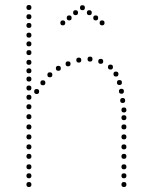

<svg xmlns="http://www.w3.org/2000/svg" viewBox="-20 -750 607 770"><path d="M310.7 -709.1Q300.8 -709.1 300.8 -719.1Q300.8 -729.1 310.7 -729.1Q320.5 -729.1 320.5 -719.1Q320.5 -709.1 310.7 -709.1ZM338.3 -689.2Q328.4 -689.2 328.4 -699.2Q328.4 -709.1 338.3 -709.1Q348.1 -709.1 348.1 -699.2Q348.1 -689.2 338.3 -689.2ZM363.9 -668.2Q354 -668.2 354 -678.2Q354 -688.2 363.9 -688.2Q373.7 -688.2 373.7 -678.2Q373.7 -668.2 363.9 -668.2ZM389.5 -648.3Q379.6 -648.3 379.6 -658.3Q379.6 -668.2 389.5 -668.2Q399.3 -668.2 399.3 -658.3Q399.3 -648.3 389.5 -648.3ZM283.1 -689.2Q273.2 -689.2 273.2 -699.2Q273.2 -709.1 283.1 -709.1Q292.9 -709.1 292.9 -699.2Q292.9 -689.2 283.1 -689.2ZM257.5 -668.2Q247.6 -668.2 247.6 -678.2Q247.6 -688.2 257.5 -688.2Q267.3 -688.2 267.3 -678.2Q267.3 -668.2 257.5 -668.2ZM231.9 -648.3Q222 -648.3 222 -658.3Q222 -668.2 231.9 -668.2Q241.7 -668.2 241.7 -658.3Q241.7 -648.3 231.9 -648.3ZM96 -231Q86 -231 86 -241Q86 -251 96 -251Q106 -251 106 -241Q106 -231 96 -231ZM96 -191Q86 -191 86 -201Q86 -211 96 -211Q106 -211 106 -201Q106 -191 96 -191ZM96 -151Q86 -151 86 -161Q86 -171 96 -171Q106 -171 106 -161Q106 -151 96 -151ZM96 -113Q86 -113 86 -123Q86 -133 96 -133Q106 -133 106 -123Q106 -113 96 -113ZM96 -71Q86 -71 86 -81Q86 -91 96 -91Q106 -91 106 -81Q106 -71 96 -71ZM96 -35Q86 -35 86 -45Q86 -55 96 -55Q106 -55 106 -45Q106 -35 96 -35ZM96 0Q86 0 86 -10Q86 -20 96 -20Q106 -20 106 -10Q106 0 96 0ZM96 -490Q86 -490 86 -500Q86 -510 96 -510Q106 -510 106 -500Q106 -490 96 -490ZM96 -387Q86 -387 86 -397Q86 -407 96 -407Q106 -407 106 -397Q106 -387 96 -387ZM96 -350Q86 -350 86 -360Q86 -370 96 -370Q106 -370 106 -360Q106 -350 96 -350ZM96 -312Q86 -312 86 -322Q86 -332 96 -332Q106 -332 106 -322Q106 -312 96 -312ZM96 -272Q86 -272 86 -282Q86 -292 96 -292Q106 -292 106 -282Q106 -272 96 -272ZM96 -423Q86 -423 86 -433Q86 -443 96 -443Q106 -443 106 -433Q106 -423 96 -423ZM96 -456Q86 -456 86 -466Q86 -476 96 -476Q106 -476 106 -466Q106 -456 96 -456ZM477 -231Q467 -231 467 -241Q467 -251 477 -251Q487 -251 487 -241Q487 -231 477 -231ZM477 -191Q467 -191 467 -201Q467 -211 477 -211Q487 -211 487 -201Q487 -191 477 -191ZM477 -151Q467 -151 467 -161Q467 -171 477 -171Q487 -171 487 -161Q487 -151 477 -151ZM477 -113Q467 -113 467 -123Q467 -133 477 -133Q487 -133 487 -123Q487 -113 477 -113ZM477 -71Q467 -71 467 -81Q467 -91 477 -91Q487 -91 487 -81Q487 -71 477 -71ZM477 -35Q467 -35 467 -45Q467 -55 477 -55Q487 -55 487 -45Q487 -35 477 -35ZM477 0Q467 0 467 -10Q467 -20 477 -20Q487 -20 487 -10Q487 0 477 0ZM296 -499Q286 -499 286 -509Q286 -519 296 -519Q306 -519 306 -509Q306 -499 296 -499ZM341 -503Q331 -503 331 -513Q331 -523 341 -523Q351 -523 351 -513Q351 -503 341 -503ZM384 -494Q374 -494 374 -504Q374 -514 384 -514Q394 -514 394 -504Q394 -494 384 -494ZM423 -471Q413 -471 413 -481Q413 -491 423 -491Q433 -491 433 -481Q433 -471 423 -471ZM445 -443Q435 -443 435 -453Q435 -463 445 -463Q455 -463 455 -453Q455 -443 445 -443ZM467 -374Q457 -374 457 -384Q457 -394 467 -394Q477 -394 477 -384Q477 -374 467 -374ZM472 -337Q462 -337 462 -347Q462 -357 472 -357Q482 -357 482 -347Q482 -337 472 -337ZM459 -409Q449 -409 449 -419Q449 -429 459 -429Q469 -429 469 -419Q469 -409 459 -409ZM477 -299Q467 -299 467 -309Q467 -319 477 -319Q487 -319 487 -309Q487 -299 477 -299ZM253 -484Q243 -484 243 -494Q243 -504 253 -504Q263 -504 263 -494Q263 -484 253 -484ZM477 -268Q467 -268 467 -278Q467 -288 477 -288Q487 -288 487 -278Q487 -268 477 -268ZM214 -466Q204 -466 204 -476Q204 -486 214 -486Q224 -486 224 -476Q224 -466 214 -466ZM180 -440Q170 -440 170 -450Q170 -460 180 -460Q190 -460 190 -450Q190 -440 180 -440ZM152 -408Q142 -408 142 -418Q142 -428 152 -428Q162 -428 162 -418Q162 -408 152 -408ZM127 -373Q117 -373 117 -383Q117 -393 127 -393Q137 -393 137 -383Q137 -373 127 -373ZM96 -564Q86 -564 86 -574Q86 -584 96 -584Q106 -584 106 -574Q106 -564 96 -564ZM96 -529Q86 -529 86 -539Q86 -549 96 -549Q106 -549 106 -539Q106 -529 96 -529ZM96 -710Q86 -710 86 -720Q86 -730 96 -730Q106 -730 106 -720Q106 -710 96 -710ZM96 -673Q86 -673 86 -683Q86 -693 96 -693Q106 -693 106 -683Q106 -673 96 -673ZM96 -638Q86 -638 86 -648Q86 -658 96 -658Q106 -658 106 -648Q106 -638 96 -638ZM96 -599Q86 -599 86 -609Q86 -619 96 -619Q106 -619 106 -609Q106 -599 96 -599Z"/></svg>

Font: Raleway Dots 
Style: Regular
Weight: 400
Version: Version 1.000